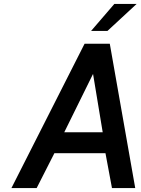

<svg xmlns="http://www.w3.org/2000/svg" viewBox="-20 -954 717 974"><path d="M442 -797 560 -934H673L525 -797ZM38 0 409 -732H537L666 0H548L515 -177H256L166 0ZM306 -283H501L452 -579Z"/></svg>

Font: Exo
Style: DemiBoldItalic
Weight: 600
Designer: Natanael Gama
Version: Version 1